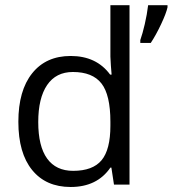

<svg xmlns="http://www.w3.org/2000/svg" viewBox="-20 -726 679 755"><path d="M418 -66.9H414.1Q361.8 9.3 257.8 9.3Q160.6 9.3 106.4 -57.4Q52.2 -124 52.2 -247.1Q52.2 -370.1 106.7 -438Q161.1 -505.9 257.8 -505.9Q359.4 -505.9 413.1 -432.6H418.9L416 -468.3L414.1 -503.4V-705.6H489.3V0H428.2ZM267.6 -54.2Q344.7 -54.2 379.4 -95.9Q414.1 -137.7 414.1 -231.4V-247.1Q414.1 -353 378.9 -397.9Q343.8 -442.9 266.6 -442.9Q200.2 -442.9 165.3 -391.6Q130.4 -340.3 130.4 -246.1Q130.4 -150.9 165.3 -102.5Q200.2 -54.2 267.6 -54.2ZM531.7 -568.4Q540.5 -593.3 549.3 -631.1Q558.1 -668.9 562.5 -705.6H638.7V-697.3Q633.8 -674.3 613.8 -631.6Q593.8 -588.9 572.8 -557.1H531.7Z"/></svg>

Font: Bpm'online Open Sans
Style: Regular
Weight: 400
Foundry: Ascender Corporation
Version: Version 1.10